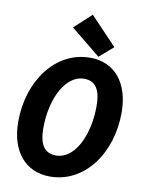

<svg xmlns="http://www.w3.org/2000/svg" viewBox="-98 -965 795 1046"><g transform="rotate(10 300.0 -442.5)"><path d="M251.1 12C443.7 12 576.4 -174 576.4 -398.2C576.4 -562.8 491.9 -663.7 357.2 -663.7C163.9 -663.7 30.2 -477.6 30.2 -253.5C30.2 -89.1 115.7 12 251.1 12ZM264.6 -106.5C200.6 -106.5 170.8 -151.4 170.8 -241.1C170.8 -406.8 242.1 -545.2 343.7 -545.2C406.6 -545.2 435.8 -500.6 435.8 -410.8C435.8 -244.9 366.2 -106.5 264.6 -106.5ZM398.8 -676.4 475.7 -743 329.2 -896.7 235 -809.9 398.8 -676.4Z"/></g></svg>

Font: Source Code Variable
Style: Italic
Weight: 400
Italic angle: -11°
Monospace: yes
Designer: Paul D. Hunt, Teo Tuominen
Foundry: Adobe Systems Incorporated
Version: Version 1.005;PS 1.0;hotconv 16.6.54;makeotf.lib2.5.65590